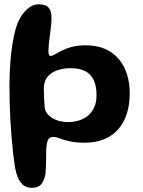

<svg xmlns="http://www.w3.org/2000/svg" viewBox="-20 -645 668 894"><path d="M128.5 229.5Q96 229.5 77.2 205.5Q58.5 181.5 50.5 136.5Q45.5 106 41.2 69.2Q37 32.5 33.8 -7.8Q30.5 -48 28.2 -89.2Q26 -130.5 25 -169.2Q24 -208 24 -242Q24 -280.5 26 -320.8Q28 -361 32.5 -400.2Q37 -439.5 44.2 -474.5Q51.5 -509.5 62 -538Q74 -565 89.5 -584.5Q105 -604 122.8 -614.5Q140.5 -625 160 -625Q193 -625 206.5 -609.2Q220 -593.5 220 -561.5Q220 -548.5 218.5 -532.8Q217 -517 214.8 -500Q212.5 -483 210.5 -466.5Q208.5 -450 207 -434.5Q205.5 -419 205.5 -406.5Q205.5 -384.5 214.5 -384.5Q223.5 -384.5 236 -392Q248.5 -399.5 267.5 -409.2Q286.5 -419 314 -426.5Q341.5 -434 380 -434Q430.5 -434 468.5 -417.5Q506.5 -401 532.2 -371Q558 -341 571 -300.2Q584 -259.5 584 -210Q584 -158 570.5 -115.5Q557 -73 530.5 -43Q504 -13 465 3.2Q426 19.5 375 19.5Q332 19.5 303.8 12.8Q275.5 6 257.5 -0.8Q239.5 -7.5 228 -7.5Q208 -7.5 201.5 11.5Q195 30.5 195 62.5Q195 69.5 195 82.5Q195 95.5 194.5 110.2Q194 125 193.5 139Q193 153 192 162.5Q186.5 196 172 212.8Q157.5 229.5 128.5 229.5ZM299 -76.5Q320 -76.5 342.8 -82.5Q365.5 -88.5 385 -102.8Q404.5 -117 417 -141.2Q429.5 -165.5 429.5 -202Q429.5 -245 416.2 -272.5Q403 -300 376.8 -313.8Q350.5 -327.5 310.5 -327.5Q254 -327.5 219 -303.8Q184 -280 184 -232Q184 -225.5 184.5 -212.8Q185 -200 185.5 -185.8Q186 -171.5 187 -159Q188 -146.5 188.5 -140.5Q191 -125 205 -110Q219 -95 243 -85.8Q267 -76.5 299 -76.5Z"/></svg>

Font: Gluten Medium
Style: Regular
Weight: 500
Designer: Tyler Finck
Foundry: Etcetera Type Company
Version: Version 1.300